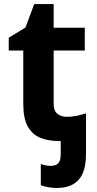

<svg xmlns="http://www.w3.org/2000/svg" viewBox="-20 -682 474 942"><path d="M259.8 240.2Q236.8 240.2 216.8 236.6Q196.8 232.9 180.2 227.1V123Q190.4 126.5 202.9 129.2Q215.3 131.8 228 131.8Q252.9 131.8 265.4 119.4Q277.8 106.9 277.8 74.2V9.8H265.1Q216.3 9.8 177.5 -6.1Q138.7 -22 116.5 -61.3Q94.2 -100.6 94.2 -170.9V-434.1H22.9V-497.1L105 -546.9L147.9 -662.1H243.2V-545.9H396V-434.1H243.2V-170.9Q243.2 -139.6 261 -124.3Q278.8 -108.9 308.1 -108.9Q332.5 -108.9 355.7 -113.8Q378.9 -118.7 401.9 -126V74.2Q401.9 160.2 365.7 200.2Q329.6 240.2 259.8 240.2Z"/></svg>

Font: Open Sans
Style: Bold
Weight: 700
Designer: Monotype Design Team
Foundry: Monotype Imaging Inc.
Version: Version 3.000; ttfautohint (v1.8.4)